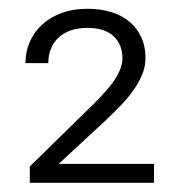

<svg xmlns="http://www.w3.org/2000/svg" viewBox="-20 -735 401 431"><path d="M325.7 -324.7H46.9V-361.3L188 -499.5Q224.1 -534.7 239.5 -559.3Q254.9 -584 254.9 -604Q254.9 -634.8 235.1 -653.6Q215.3 -672.4 176.8 -672.4Q154.8 -672.4 138.2 -666.5Q121.6 -660.6 110.6 -649.9Q99.6 -639.2 94 -624.8Q88.4 -610.4 88.4 -593.3H37.1Q37.1 -618.2 46.6 -640.4Q56.2 -662.6 74 -679.2Q91.8 -695.8 117.7 -705.6Q143.6 -715.3 175.8 -715.3Q205.6 -715.3 230 -707.8Q254.4 -700.2 271.2 -685.8Q288.1 -671.4 297.4 -650.9Q306.6 -630.4 306.6 -605Q306.6 -586.4 299.6 -568.8Q292.5 -551.3 280.5 -533.9Q268.6 -516.6 252 -499.3Q235.4 -481.9 216.3 -463.9L111.8 -367.2H325.7Z"/></svg>

Font: Melbourne
Style: Light
Weight: 300
Designer: Google
Version: Version 2.000980; 2014